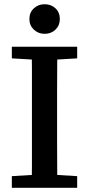

<svg xmlns="http://www.w3.org/2000/svg" viewBox="-20 -888 421 908"><path d="M36 0V-55L171 -63H210L345 -55V0ZM130 0Q131 -51 131 -102Q131 -153 131 -205Q131 -257 131 -309V-359Q131 -410 131 -461.5Q131 -513 131 -564.5Q131 -616 130 -667H251Q251 -616 250.5 -565Q250 -514 250 -462.5Q250 -411 250 -359V-309Q250 -258 250 -206Q250 -154 250.5 -103Q251 -52 251 0ZM36 -612V-667H345V-612L210 -604H171ZM191 -728Q161 -728 140 -748Q119 -768 119 -798Q119 -829 140 -848.5Q161 -868 191 -868Q222 -868 242.5 -848.5Q263 -829 263 -798Q263 -768 242.5 -748Q222 -728 191 -728Z"/></svg>

Font: Source Serif 4 Medium
Style: Regular
Weight: 500
Designer: Frank Grießhammer
Foundry: Adobe Systems Incorporated
Version: Version 4.004;hotconv 1.0.116;makeotfexe 2.5.65601